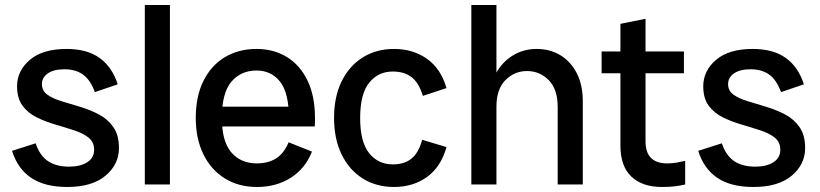

<svg xmlns="http://www.w3.org/2000/svg" viewBox="-20 -735 3266 765"><path d="M248 10Q158 10 104 -26.5Q50 -63 28 -134L122 -164Q139 -114 172 -92.5Q205 -71 255 -71Q300 -71 327.5 -88.5Q355 -106 355 -138Q355 -169 333 -186.5Q311 -204 276 -215.5Q241 -227 201.5 -238.5Q162 -250 127 -267Q92 -284 70 -313.5Q48 -343 48 -391Q48 -453 99 -496.5Q150 -540 245 -540Q327 -540 377 -504Q427 -468 449 -399L358 -368Q340 -417 310.5 -438Q281 -459 237 -459Q194 -459 170.5 -442.5Q147 -426 147 -400Q147 -373 169 -357.5Q191 -342 226 -331.5Q261 -321 300.5 -309Q340 -297 375 -278.5Q410 -260 432 -228Q454 -196 454 -145Q454 -80 400.5 -35Q347 10 248 10Z M557 0V-715H657V0Z M1004 10Q931 10 876 -24Q821 -58 790.5 -120Q760 -182 760 -265Q760 -352 791 -413.5Q822 -475 876.5 -507.5Q931 -540 1002 -540Q1071 -540 1123.5 -507.5Q1176 -475 1205.5 -413.5Q1235 -352 1235 -265Q1235 -257 1235 -250Q1235 -243 1234 -231H842V-310H1160L1131 -265Q1131 -365 1096 -409.5Q1061 -454 1002 -454Q940 -454 902 -409.5Q864 -365 864 -265Q864 -172 901.5 -128Q939 -84 1004 -84Q1048 -84 1079.5 -103.5Q1111 -123 1130 -168L1223 -131Q1197 -64 1139 -27Q1081 10 1004 10Z M1550 10Q1479 10 1425 -24Q1371 -58 1341 -120Q1311 -182 1311 -265Q1311 -349 1341 -410.5Q1371 -472 1425 -506Q1479 -540 1550 -540Q1626 -540 1681.5 -500.5Q1737 -461 1759 -384L1665 -353Q1649 -405 1620 -427.5Q1591 -450 1545 -450Q1487 -450 1451 -405.5Q1415 -361 1415 -265Q1415 -169 1451 -124.5Q1487 -80 1545 -80Q1591 -80 1619.5 -103Q1648 -126 1662 -178L1759 -149Q1737 -70 1681.5 -30Q1626 10 1550 10Z M2202 0V-309Q2202 -380 2166 -416Q2130 -452 2080 -452Q2030 -452 1994 -416Q1958 -380 1958 -309H1925Q1925 -380 1950.5 -432Q1976 -484 2020 -512Q2064 -540 2118 -540Q2172 -540 2213.5 -514.5Q2255 -489 2278.5 -442.5Q2302 -396 2302 -332V0ZM1858 0V-715H1958V0Z M2617 10Q2539 10 2495.5 -31.5Q2452 -73 2452 -155V-640L2552 -660V-173Q2552 -127 2574 -105.5Q2596 -84 2638 -84Q2658 -84 2675.5 -87Q2693 -90 2710 -94V0Q2689 5 2667.5 7.5Q2646 10 2617 10ZM2377 -443V-530H2705V-443Z M2982 10Q2892 10 2838 -26.5Q2784 -63 2762 -134L2856 -164Q2873 -114 2906 -92.5Q2939 -71 2989 -71Q3034 -71 3061.5 -88.5Q3089 -106 3089 -138Q3089 -169 3067 -186.5Q3045 -204 3010 -215.5Q2975 -227 2935.5 -238.5Q2896 -250 2861 -267Q2826 -284 2804 -313.5Q2782 -343 2782 -391Q2782 -453 2833 -496.5Q2884 -540 2979 -540Q3061 -540 3111 -504Q3161 -468 3183 -399L3092 -368Q3074 -417 3044.5 -438Q3015 -459 2971 -459Q2928 -459 2904.5 -442.5Q2881 -426 2881 -400Q2881 -373 2903 -357.5Q2925 -342 2960 -331.5Q2995 -321 3034.5 -309Q3074 -297 3109 -278.5Q3144 -260 3166 -228Q3188 -196 3188 -145Q3188 -80 3134.5 -35Q3081 10 2982 10Z"/></svg>

Font: Radio Canada Big
Style: Regular
Weight: 400
Designer: Étienne Aubert Bonn
Foundry: Coppers and Brasses
Version: Version 1.001